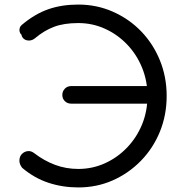

<svg xmlns="http://www.w3.org/2000/svg" viewBox="-20 -811 813 841"><path d="M323 10Q254 10 192 -10.5Q130 -31 77 -76Q71 -84 68 -91.5Q65 -99 65 -107Q65 -125 75.5 -136Q86 -147 101 -149Q116 -151 130 -140Q173 -107 221 -89Q269 -71 323 -71Q385 -71 440 -96Q495 -121 537 -165Q579 -209 602.5 -266.5Q626 -324 626 -391Q626 -456 602.5 -514Q579 -572 537 -616Q495 -660 440 -685Q385 -710 323 -710Q260 -710 216.5 -693.5Q173 -677 134 -644Q122 -634 108.5 -633.5Q95 -633 85.5 -640Q76 -647 74 -659Q68 -664 66 -672Q64 -680 66.5 -688.5Q69 -697 78 -704Q133 -750 191.5 -770.5Q250 -791 323 -791Q404 -791 475 -759.5Q546 -728 598.5 -673.5Q651 -619 680.5 -546.5Q710 -474 710 -391Q710 -307 680.5 -234.5Q651 -162 597.5 -107Q544 -52 474 -21Q404 10 323 10ZM292 -357Q275 -357 264 -368Q253 -379 253 -395Q253 -411 264 -422.5Q275 -434 292 -434H664V-357Z"/></svg>

Font: Comfortaa Medium
Style: Regular
Weight: 500
Designer: Johan Aakerlund
Foundry: Johan Aakerlund
Version: Version 3.104; ttfautohint (v1.8.1.43-b0c9)